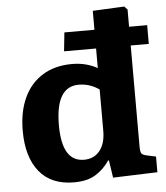

<svg xmlns="http://www.w3.org/2000/svg" viewBox="-54 -815 757 878"><g transform="rotate(-5 324.0 -376.5)"><path d="M251 14Q146 14 91.5 -53.5Q37 -121 37 -241Q37 -328 66.5 -392Q96 -456 152.5 -491Q209 -526 288 -526Q323 -526 352.5 -518Q382 -510 404 -497V-587H257L266 -673H404V-760L549 -767L563 -752V-673H646V-587H563V-122Q563 -98 569 -90.5Q575 -83 596 -79L634 -71V1L430 8L418 -72H414Q389 -34 350.5 -10Q312 14 251 14ZM305 -85Q351 -85 377.5 -118Q404 -151 404 -209V-399Q384 -413 360.5 -421Q337 -429 310 -429Q204 -429 204 -252Q204 -85 305 -85Z"/></g></svg>

Font: Literata 12pt
Style: Bold
Weight: 700
Designer: Latin by Veronika Burian and Jose Scaglione. Greek by Irene Vlachou. Cyrillic by Vera Evstafieva.
Foundry: TypeTogether
Version: Version 3.002